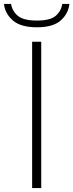

<svg xmlns="http://www.w3.org/2000/svg" viewBox="-57 -951 371 971"><path d="M105.5 0V-740H151.5V0ZM129.5 -813Q48 -813 8.2 -847.5Q-31.5 -882 -37 -931H-1Q5 -894 33.8 -870.5Q62.5 -847 129.5 -847Q196.5 -847 224.2 -870.5Q252 -894 258 -931H294Q288.5 -881.5 249.8 -847.2Q211 -813 129.5 -813Z"/></svg>

Font: Encode Sans Expanded ExtraLight
Style: Regular
Weight: 200
Width: 7
Designer: Multiple Designers
Foundry: Impallari Type
Version: Version 3.000; ttfautohint (v1.8.3) -l 8 -r 50 -G 200 -x 14 